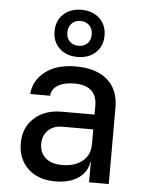

<svg xmlns="http://www.w3.org/2000/svg" viewBox="-58 -885 715 941"><g transform="rotate(5 300.0 -414.5)"><path d="M249 10Q164 10 114.5 -37.5Q65 -85 65 -162Q65 -239 116.5 -286Q168 -333 252 -333H413V-375Q413 -476 301 -476Q251 -476 220.5 -457.5Q190 -439 188 -406H90Q95 -473 151 -516.5Q207 -560 301 -560Q402 -560 457 -512Q512 -464 512 -377V0H415V-101H413Q406 -50 362.5 -20Q319 10 249 10ZM275 -73Q338 -73 375.5 -103.5Q413 -134 413 -187V-260H261Q218 -260 191.5 -234.5Q165 -209 165 -167Q165 -124 194 -98.5Q223 -73 275 -73ZM305 -607Q250 -607 216 -639Q182 -671 182 -723Q182 -775 216 -807Q250 -839 305 -839Q360 -839 394 -807Q428 -775 428 -723Q428 -671 394 -639Q360 -607 305 -607ZM305 -662Q332 -662 348.5 -678.5Q365 -695 365 -723Q365 -750 348.5 -767Q332 -784 305 -784Q278 -784 261.5 -767Q245 -750 245 -723Q245 -695 261.5 -678.5Q278 -662 305 -662Z"/></g></svg>

Font: JetBrains Mono NL Medium
Style: Regular
Weight: 500
Monospace: yes
Designer: Philipp Nurullin, Konstantin Bulenkov
Foundry: JetBrains
Version: Version 2.305; ttfautohint (v1.8.4.7-5d5b)